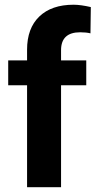

<svg xmlns="http://www.w3.org/2000/svg" viewBox="-20 -780 398 800"><path d="M92.8 0V-424.8H14.2V-528.3H92.8V-573.2Q92.8 -662.1 143.8 -711.2Q194.8 -760.3 286.6 -760.3Q315.9 -760.3 358.4 -750.5L356.9 -641.1Q339.4 -645.5 314 -645.5Q234.4 -645.5 234.4 -570.8V-528.3H339.4V-424.8H234.4V0Z"/></svg>

Font: Roboto
Style: Bold
Weight: 700
Designer: Google
Version: Version 2.134; 2016; ttfautohint (v1.6)